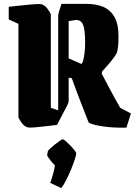

<svg xmlns="http://www.w3.org/2000/svg" viewBox="-20 -645 695 990"><path d="M436 -16Q420 -57 396.5 -117.5Q373 -178 350 -242Q346 -243 342 -243.5Q338 -244 334 -244V-123Q334 -117 326.5 -101.5Q319 -86 308 -66L274 -1Q247 2 215 6Q183 10 157 12Q131 14 123 12Q104 6 91.5 -12Q79 -30 75 -39V-522L25 -545V-610Q45 -612 71.5 -615Q98 -618 124 -620.5Q150 -623 169 -624Q188 -625 194 -623Q213 -617 225.5 -599Q238 -581 242 -572V-89L280 -76V-563Q280 -571 285 -588Q290 -605 297 -625H428Q473 -625 510 -610.5Q547 -596 569 -559.5Q591 -523 591 -457Q591 -439 590 -418Q589 -397 584 -378Q582 -369 569.5 -351.5Q557 -334 540 -314Q523 -294 506 -276L505 -264Q522 -232 540 -198Q558 -164 573.5 -135.5Q589 -107 600 -89L655 -60L632 13Q604 14 571.5 12.5Q539 11 509 6.5Q479 2 459 -4Q439 -10 436 -16ZM398 -316Q403 -314 408 -330Q413 -346 416 -372Q419 -398 419 -427Q419 -498 406 -522Q393 -546 364 -541L334 -536V-344ZM296 325 239 298Q248 273 255 247.5Q262 222 263 207Q259 204 249 192.5Q239 181 231 169.5Q223 158 223 155L227 134Q228 131 238.5 121Q249 111 263 100Q277 89 288.5 81Q300 73 303 73Q308 73 319 82.5Q330 92 342.5 105Q355 118 364 129.5Q373 141 373 146Q373 153 366 175.5Q359 198 347.5 226Q336 254 322.5 281Q309 308 296 325Z"/></svg>

Font: Grenze Gotisch Black
Style: Regular
Weight: 900
Designer: Renata Polastri
Foundry: Omnibus-Type
Version: Version 1.001